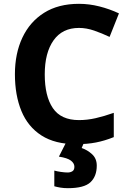

<svg xmlns="http://www.w3.org/2000/svg" viewBox="-20 -744 677 1004"><path d="M393 -598Q306 -598 260 -533Q214 -468 214 -355Q214 -241 256.5 -178.5Q299 -116 393 -116Q436 -116 480 -126Q524 -136 575 -154V-27Q528 -8 482 1Q436 10 379 10Q268 10 197 -35.5Q126 -81 92 -163.5Q58 -246 58 -356Q58 -464 97 -547Q136 -630 210.5 -677Q285 -724 393 -724Q446 -724 499.5 -710.5Q553 -697 602 -674L553 -551Q513 -570 472.5 -584Q432 -598 393 -598ZM486 122Q486 178 453 209Q420 240 335 240Q313 240 295.5 237Q278 234 264 230V148Q278 152 298.5 155Q319 158 334 158Q348 158 358.5 151.5Q369 145 369 128Q369 110 351 96Q333 82 288 75L326 0H420L407 30Q437 40 461.5 62.5Q486 85 486 122Z"/></svg>

Font: BC Sans
Style: Bold
Weight: 700
Designer: Monotype Design Team
Province of B.C.
Foundry: Monotype Imaging Inc.
Version: Version 2.000;GOOG;noto-source:20170915:90ef993387c0